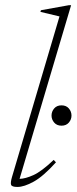

<svg xmlns="http://www.w3.org/2000/svg" viewBox="-20 -730 303 760"><path d="M215.5 -665 140 -683 142 -689.5 253 -709.5H261.5L57.5 -22Q80.5 -22.5 112.5 -37Q144.5 -51.5 192.5 -97L201.5 -87.5Q151.5 -32 113.5 -11Q75.5 10 49 10Q26.5 10 23.8 1.2Q21 -7.5 27.5 -29.5ZM223.5 -232.5Q205 -232.5 194.5 -244.8Q184 -257 184 -272.5Q184 -288.5 194.5 -300.8Q205 -313 223.5 -313Q242 -313 252.5 -300.8Q263 -288.5 263 -272.5Q263 -257 252.5 -244.8Q242 -232.5 223.5 -232.5Z"/></svg>

Font: Newsreader Text ExtraLight
Style: Italic
Weight: 275
Italic angle: -17°
Designer: Hugues Gentile
Foundry: Production Type
Version: Version 1.001